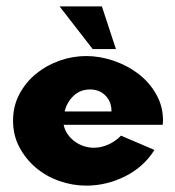

<svg xmlns="http://www.w3.org/2000/svg" viewBox="-20 -569 551 603"><path d="M180 -177Q183 -161 192.5 -147.5Q202 -134 215 -124.5Q228 -115 243.5 -110Q259 -105 275 -105Q298 -105 321 -115.5Q344 -126 360 -143L465 -98Q431 -44 372.5 -15Q314 14 251 14Q208 14 166.5 -0.5Q125 -15 93 -42Q61 -69 41 -106.5Q21 -144 21 -190Q21 -236 41 -273.5Q61 -311 93.5 -337.5Q126 -364 167 -378.5Q208 -393 251 -393Q293 -393 336 -378.5Q379 -364 413.5 -338Q448 -312 470 -274Q492 -236 492 -190L491 -177ZM330 -219V-221Q330 -250 311 -269Q292 -288 263 -288Q232 -288 211 -268Q190 -248 183 -219ZM167 -549H300L344 -415H271Z"/></svg>

Font: CAT Rhythmus
Style: Regular
Weight: 400
Designer: Peter Wiegel nach alter Vorlage
Foundry: Peter Wiegel
Version: 1.000